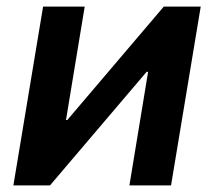

<svg xmlns="http://www.w3.org/2000/svg" viewBox="-20 -561 648 581"><path d="M497.6 0H371.6L428.2 -343.8H423.8L131.3 0H20.5L110.4 -541H236.3L179.7 -197.8H183.6L475.6 -541H587.4Z"/></svg>

Font: Inter 17pt SemiBold
Style: Italic
Weight: 600
Italic angle: -9.3988°
Version: Version 4.001;git-66647c0bb